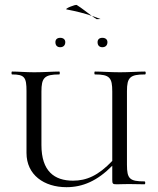

<svg xmlns="http://www.w3.org/2000/svg" viewBox="-20 -765 657 797"><path d="M256 -726C297 -718 330 -710 361 -699C339 -715 320 -731 299 -744C294 -748 246 -728 256 -726ZM397 -686C385 -691 373 -695 361 -699C367 -695 373 -690 380 -686C378 -685 399 -686 397 -686ZM230 -569C243 -569 251 -577 251 -590C251 -601 243 -608 230 -608C217 -608 210 -601 210 -590C210 -577 217 -569 230 -569ZM385 -590C385 -577 392 -569 405 -569C418 -569 426 -577 426 -590C426 -601 418 -608 405 -608C392 -608 385 -601 385 -590ZM582 -456C586 -456 586 -468 582 -468C554 -468 517 -465 478 -465C437 -465 402 -468 374 -468C371 -468 371 -456 374 -456C436 -456 446 -442 446 -385V-97C388 -36 339 -15 283 -15C206 -15 152 -54 152 -163V-385C152 -442 164 -456 226 -456C229 -456 229 -468 226 -468C199 -468 163 -465 122 -465C88 -465 55 -468 30 -468C27 -468 27 -456 30 -456C82 -456 90 -444 90 -387V-130C90 -39 163 12 256 12C323 12 384 -14 446 -77V-19C446 -2 448 0 465 0C480 0 493 -1 515 -1C538 -1 558 0 580 0C584 0 584 -12 580 -12C518 -12 507 -23 507 -81V-387C507 -444 520 -456 582 -456Z"/></svg>

Font: Cormorant SC
Style: Regular
Weight: 400
Designer: Christian Thalmann (Catharsis Fonts)
Version: Version 1.000;PS 001.000;hotconv 1.0.70;makeotf.lib2.5.58329